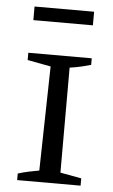

<svg xmlns="http://www.w3.org/2000/svg" viewBox="-52 -751 464 787"><g transform="rotate(5 180.0 -357.5)"><path d="M49 0V-27Q71 -34 92.5 -38.5Q114 -43 136 -47L145 -476L49 -494V-524H310V-497Q293 -492 272 -487Q251 -482 223 -478V-46L310 -30V0ZM58 -659V-715H303V-659Z"/></g></svg>

Font: Piazzolla SC
Style: Regular
Weight: 400
Designer: Juan Pablo del Peral
Foundry: Huerta Tipografica
Version: Version 1.330